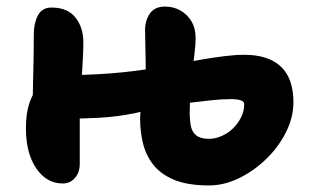

<svg xmlns="http://www.w3.org/2000/svg" viewBox="-20 -548 943 585"><path d="M171 11Q122 11 90.5 -35Q59 -81 59 -157Q59 -212 75 -248Q91 -284 117 -301.5Q143 -319 172 -319Q245 -319 317.5 -324.5Q390 -330 465 -343L497 -236Q448 -215 392.5 -203.5Q337 -192 279 -189Q221 -186 164 -186L79 -213Q80 -272 81.5 -332.5Q83 -393 83 -444Q83 -477 95.5 -501Q108 -525 137 -525Q186 -525 210 -494.5Q234 -464 234 -419Q234 -393 232 -362Q230 -331 228.5 -299.5Q227 -268 225 -241Q223 -214 223 -195Q223 -160 223 -125.5Q223 -91 223 -48Q223 -23 208.5 -6Q194 11 171 11ZM617 17Q552 17 511 0Q470 -17 447.5 -45.5Q425 -74 416 -110Q407 -146 407 -184Q407 -207 411 -232Q415 -257 419.5 -282Q424 -307 424 -328Q424 -366 423 -402.5Q422 -439 422 -457Q422 -485 436.5 -506.5Q451 -528 483 -528Q508 -528 529 -516.5Q550 -505 563 -483.5Q576 -462 576 -433Q576 -413 573 -388Q570 -363 567 -334.5Q564 -306 561 -273.5Q558 -241 558 -205Q558 -182 561.5 -164Q565 -146 578 -135.5Q591 -125 617 -125Q635 -125 654 -133Q673 -141 688.5 -155.5Q704 -170 714 -189.5Q724 -209 724 -231Q724 -239 713 -242.5Q702 -246 683 -246Q656 -246 623.5 -242.5Q591 -239 563 -235.5Q535 -232 520 -231Q501 -230 482.5 -235.5Q464 -241 452.5 -254Q441 -267 441 -289Q441 -316 457 -326.5Q473 -337 500 -346Q514 -350 540.5 -356Q567 -362 599.5 -367.5Q632 -373 664.5 -377Q697 -381 724 -381Q774 -381 807.5 -364.5Q841 -348 857.5 -316Q874 -284 874 -236Q874 -190 851 -144.5Q828 -99 790 -62.5Q752 -26 707 -4.5Q662 17 617 17Z"/></svg>

Font: Shantell Sans
Style: Bold
Weight: 700
Designer: Stephen Nixon, Anya Danilova, Shantell Martin
Foundry: Arrow Type
Version: Version 1.011;[c5ecc13dd]